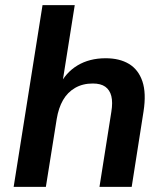

<svg xmlns="http://www.w3.org/2000/svg" viewBox="-20 -725 639 745"><path d="M33 0 145 -705H270L220 -390H209Q234 -443 280.5 -471Q327 -499 390 -499Q444 -499 480.5 -477Q517 -455 532.5 -409.5Q548 -364 537 -293L491 0H366L412 -291Q418 -328 412 -352Q406 -376 388.5 -388.5Q371 -401 340 -401Q301 -401 271.5 -384Q242 -367 224.5 -336.5Q207 -306 200 -263L158 0Z"/></svg>

Font: Nunito Sans 12pt ExtraLight
Style: Italic
Weight: 200
Italic angle: -9°
Designer: Vernon Adams
Foundry: Vernon Adams
Version: Version 3.101;gftools[0.9.27]